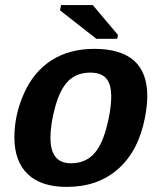

<svg xmlns="http://www.w3.org/2000/svg" viewBox="-20 -732 640 762"><path d="M244.6 9.8Q143.1 9.8 90.1 -41Q37.1 -91.8 37.1 -187Q37.1 -276.9 75.9 -362.8Q114.7 -448.7 185.5 -493.4Q256.3 -538.1 354 -538.1Q564.5 -538.1 564.5 -351.1Q564.5 -314 555.2 -264.6Q529.8 -133.3 449.2 -61.8Q368.7 9.8 244.6 9.8ZM421.4 -349.1Q421.4 -398.4 401.4 -421.1Q381.3 -443.8 337.9 -443.8Q285.6 -443.8 252.4 -411.9Q219.2 -379.9 199.7 -310.1Q180.2 -240.2 180.2 -184.6Q180.2 -84 261.2 -84Q314.5 -84 348.1 -116.7Q381.8 -149.4 401.6 -221.4Q421.4 -293.5 421.4 -349.1ZM362.3 -578.1 218.3 -690.9 222.2 -711.9H348.1L448.2 -593.3L445.3 -578.1Z"/></svg>

Font: Cousine
Style: Bold Italic
Weight: 700
Italic angle: -12°
Monospace: yes
Designer: Steve Matteson
Foundry: Ascender Corporation
Version: Version 1.20